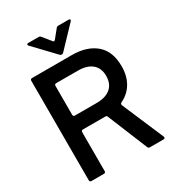

<svg xmlns="http://www.w3.org/2000/svg" viewBox="-225 -1101 1123 1232"><g transform="rotate(-30 337.0 -485.0)"><path d="M86 0Q73 0 73 -13V-750Q73 -763 86 -763H380Q492 -763 557 -707.5Q622 -652 622 -541Q622 -470 591.5 -418.5Q561 -367 505 -341Q495 -336 498 -324L630 -15Q631 -13 631 -10Q631 0 619 0H519Q508 0 504 -10L384 -303Q381 -314 370 -314H204Q191 -314 191 -301V-13Q191 0 178 0ZM364 -417Q432 -417 468.5 -448Q505 -479 505 -538Q505 -595 468.5 -626Q432 -657 364 -657H204Q191 -657 191 -644V-430Q191 -417 204 -417ZM314 -804 171 -954Q167 -958 167 -963Q167 -970 178 -970H254Q265 -970 270 -962L318 -903Q321 -897 327 -897Q331 -897 336 -903L384 -962Q390 -970 400 -970H476Q487 -970 487 -963Q487 -958 483 -954L340 -804Q334 -798 327 -798Q320 -798 314 -804Z"/></g></svg>

Font: Open Sauce Two Medium
Style: Regular
Weight: 500
Designer: Alfredo Marco Pradil
Foundry: Creative Sauce Fz LLC
Version: Version 1.477